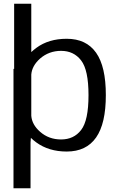

<svg xmlns="http://www.w3.org/2000/svg" viewBox="-20 -805 634 1025"><path d="M52 200H143V-44.5L145 -69C153 -61 163 -52.5 174 -44.5C218 -12.5 272 4 336 4C406 4 458 -21 493 -71C528 -121 545 -196.5 545 -297.5C545 -398.5 528 -474 493 -523.5C458 -573 406 -598 336 -598C272 -598 218 -582 174 -549.5C164 -542 155 -534.5 147 -527V-785H55.5V-437.5H52ZM147 -407C149.5 -438 165 -466.5 193.5 -492C225 -519.5 262.5 -533.5 306 -533.5C351 -533.5 387 -516.5 413 -482.5C439.5 -448.5 452.5 -386.5 452.5 -297C452.5 -207 439.5 -145 413 -111C387 -77 351 -60.5 306 -60.5C262.5 -60.5 225 -74 193.5 -102C165 -127 149.5 -155.5 147 -187Z"/></svg>

Font: Anybody
Style: Regular
Weight: 400
Designer: Tyler Finck
Foundry: Etcetera Type Company
Version: Version 1.110